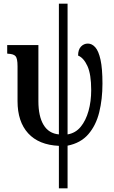

<svg xmlns="http://www.w3.org/2000/svg" viewBox="-20 -780 615 1040"><path d="M299 240V10Q190 5 132.5 -58Q75 -121 75 -232V-421Q75 -464 64 -476Q53 -488 23 -489L19 -490V-536H188V-232Q188 -150 216 -103.5Q244 -57 299 -52V-760H346V-52Q389 -59 417 -93Q445 -127 459.5 -179Q474 -231 474 -292Q474 -378 453.5 -422.5Q433 -467 403 -479Q403 -511 418.5 -527.5Q434 -544 456 -544Q478 -544 496 -524Q514 -504 524.5 -456.5Q535 -409 535 -327Q535 -243 517.5 -172Q500 -101 458.5 -53Q417 -5 346 9V240Z"/></svg>

Font: Noto Serif ExtraCondensed SemiBold
Style: Regular
Weight: 600
Width: 2
Designer: Monotype Design Team
Foundry: Monotype Imaging Inc.
Version: Version 2.015; ttfautohint (v1.8.4.7-5d5b)